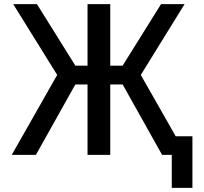

<svg xmlns="http://www.w3.org/2000/svg" viewBox="-20 -750 989 930"><path d="M765 0 574 -341H514V0H404V-341H345L154 0H37L257 -387L44 -730H159L345 -432H404V-730H514V-432H574L760 -730H874L662 -387L831 -90H912V160H812V0Z"/></svg>

Font: M PLUS 1p Medium
Style: Regular
Weight: 500
Version: Version 1.062